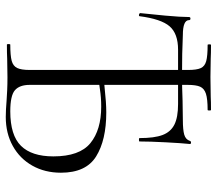

<svg xmlns="http://www.w3.org/2000/svg" viewBox="-64 -702 769 682"><g transform="rotate(90 321.0 -360.5)"><path d="M335 1Q321 0 300 -1Q279 -2 254 -2L188 -1Q170 0 138 0Q136 0 136 -6Q136 -12 138 -12Q177 -12 195.5 -17Q214 -22 221 -36.5Q228 -51 228 -81V-644Q228 -674 221.5 -688.5Q215 -703 196.5 -708Q178 -713 139 -713Q137 -713 137 -719Q137 -725 139 -725Q170 -725 187 -724L253 -723L323 -724Q340 -725 370 -725Q372 -725 372 -719Q372 -713 370 -713Q331 -713 312.5 -707Q294 -701 287.5 -686.5Q281 -672 281 -642V-81Q281 -45 300 -28.5Q319 -12 375 -12Q460 -12 497.5 -50Q535 -88 535 -165Q535 -258 488 -296.5Q441 -335 358 -335Q326 -335 297 -330.5Q268 -326 258 -325L257 -344L290 -347Q344 -353 379 -353Q477 -353 535 -317Q593 -281 593 -192Q593 -135 568 -90.5Q543 -46 498 -21Q453 4 395 4Q371 4 335 1ZM33 -469Q31 -469 28.5 -470.5Q26 -472 26 -473Q30 -508 35 -563Q40 -618 40 -647Q40 -652 45.5 -652Q51 -652 51 -647Q51 -625 104 -625Q164 -622 253 -622Q285 -622 337 -624L405 -625Q441 -625 458 -630Q475 -635 480 -650Q481 -654 486 -654Q491 -654 491 -650Q488 -622 485 -564.5Q482 -507 482 -471Q482 -469 476 -469Q470 -469 470 -471Q470 -524 459 -553Q448 -582 422 -595Q396 -608 349 -608H156Q99 -608 73 -578Q47 -548 37 -471Q37 -469 33 -469Z"/></g></svg>

Font: Cormorant Unicase Light
Style: Regular
Weight: 300
Designer: Christian Thalmann (Catharsis Fonts)
Foundry: Catharsis Fonts
Version: Version 4.000